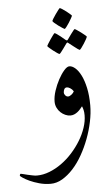

<svg xmlns="http://www.w3.org/2000/svg" viewBox="-87 -476 417 735"><g transform="rotate(-5 121.5 -108.5)"><path d="M254.9 -61Q254.9 -31.2 248 1.7Q241.2 34.7 229.2 66.4Q217.3 98.1 200.9 127Q184.6 155.8 164.8 177.5Q145 199.2 123 212.2Q101.1 225.1 78.1 225.1Q55.2 225.1 34.4 219.2Q13.7 213.4 -2.2 206.1Q-18.1 198.7 -27.6 192.1Q-37.1 185.5 -37.1 184.1Q-37.1 181.6 -35.9 179.2Q-34.7 176.8 -33.2 176.8Q-31.7 176.8 -24.4 178.7Q-17.1 180.7 -7.6 182.9Q2 185.1 11.7 187Q21.5 189 27.8 189Q52.2 189 76.7 179.4Q101.1 169.9 123.5 153.8Q146 137.7 165.3 116.2Q184.6 94.7 199 71Q213.4 47.4 221.7 22.5Q230 -2.4 230 -24.9Q230 -37.1 228 -45.2Q226.1 -53.2 223.1 -60.1Q219.2 -55.2 214.4 -49.6Q209.5 -43.9 203.6 -39.3Q197.8 -34.7 190.7 -31.7Q183.6 -28.8 175.8 -28.8Q166.5 -28.8 156.5 -33.2Q146.5 -37.6 138.4 -45.2Q130.4 -52.7 125.2 -63.5Q120.1 -74.2 120.1 -86.9Q120.1 -106 127.4 -128.4Q134.8 -150.9 145.5 -170.7Q156.2 -190.4 167.7 -203.6Q179.2 -216.8 188 -216.8Q198.7 -216.8 210.4 -206.8Q222.2 -196.8 232.2 -177Q242.2 -157.2 248.5 -128.2Q254.9 -99.1 254.9 -61ZM196.8 -120.1Q191.4 -128.4 184.1 -132.8Q176.8 -137.2 171.9 -137.2Q164.6 -137.2 161.4 -131.3Q158.2 -125.5 158.2 -117.2Q158.2 -113.3 162.6 -107.7Q167 -102.1 173.8 -102.1Q179.2 -102.1 186.5 -107.7Q193.8 -113.3 196.8 -120.1ZM214.8 -409.2Q214.8 -407.2 210.4 -399.4Q206.1 -391.6 200.7 -383.1Q195.3 -374.5 189.9 -367.7Q184.6 -360.8 182.6 -360.8Q181.6 -360.8 174.6 -365.5Q167.5 -370.1 159.4 -376Q151.4 -381.8 145 -387.5Q138.7 -393.1 138.7 -395Q138.7 -397 143.3 -404.5Q147.9 -412.1 153.8 -420.4Q159.7 -428.7 164.8 -435.3Q169.9 -441.9 170.9 -441.9Q172.9 -441.9 180.2 -437.3Q187.5 -432.6 195.1 -426.8Q202.6 -420.9 208.7 -415.5Q214.8 -410.2 214.8 -409.2ZM264.6 -324.2Q264.6 -322.3 260.5 -314.5Q256.3 -306.6 250.7 -298.1Q245.1 -289.6 240 -282.7Q234.9 -275.9 232.9 -275.9Q231.9 -275.9 225.3 -280.5Q218.8 -285.2 211.4 -291Q202.6 -297.9 191.9 -306.2Q189 -308.6 187.7 -308.1Q186.5 -307.6 184.6 -305.2Q176.8 -294.9 170.9 -286.1Q165.5 -278.8 160.9 -272.9Q156.2 -267.1 154.8 -267.1Q153.3 -267.1 146.2 -271.7Q139.2 -276.4 131.3 -282.5Q123.5 -288.6 117.2 -294.2Q110.8 -299.8 110.8 -301.3Q110.8 -302.7 115.5 -310.3Q120.1 -317.9 125.7 -326.2Q131.3 -334.5 136.5 -341.3Q141.6 -348.1 142.6 -348.1Q145 -348.1 151.6 -343.5Q158.2 -338.9 165 -333.5Q173.3 -327.1 182.6 -318.8Q186 -316.4 187.5 -316.2Q189 -315.9 191.9 -319.8Q199.2 -330.1 205.1 -338.4Q210.4 -345.2 214.8 -351.1Q219.2 -356.9 220.7 -356.9Q222.2 -356.9 229.2 -352.3Q236.3 -347.7 244.1 -341.8Q252 -335.9 258.3 -330.6Q264.6 -325.2 264.6 -324.2Z"/></g></svg>

Font: Scheherazade Urdu
Style: Regular
Weight: 400
Designer: SIL International
Foundry: SIL International
Version: Version 1.005 (build 117/117)